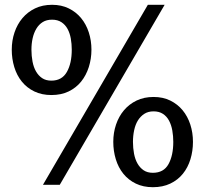

<svg xmlns="http://www.w3.org/2000/svg" viewBox="-20 -770 855 800"><path d="M159 0 596 -750H666L229 0ZM784 -179Q784 -141 773.5 -106.5Q763 -72 742 -46Q721 -20 689.5 -5Q658 10 617 10Q577 10 546 -5Q515 -20 494 -46Q473 -72 462.5 -106.5Q452 -141 452 -179Q452 -217 463.5 -251Q475 -285 496.5 -310.5Q518 -336 549 -351Q580 -366 620 -366Q659 -366 689.5 -351Q720 -336 741 -310.5Q762 -285 773 -251Q784 -217 784 -179ZM702 -179Q702 -203 698 -226Q694 -249 684.5 -267Q675 -285 659 -295.5Q643 -306 620 -306Q597 -306 581 -295.5Q565 -285 554.5 -268Q544 -251 539 -227.5Q534 -204 534 -179Q534 -153 538.5 -129.5Q543 -106 553 -88.5Q563 -71 578.5 -60.5Q594 -50 617 -50Q662 -50 682 -86Q702 -122 702 -179ZM361 -563Q361 -525 350 -490.5Q339 -456 318 -430Q297 -404 266 -389Q235 -374 194 -374Q154 -374 123 -389Q92 -404 71 -430Q50 -456 39.5 -490.5Q29 -525 29 -563Q29 -601 40.5 -635Q52 -669 73.5 -694.5Q95 -720 126 -735Q157 -750 197 -750Q236 -750 266.5 -735Q297 -720 318 -694.5Q339 -669 350 -635Q361 -601 361 -563ZM279 -563Q279 -587 275 -609.5Q271 -632 261.5 -649.5Q252 -667 236 -677.5Q220 -688 197 -688Q174 -688 158 -678Q142 -668 131.5 -650.5Q121 -633 116 -610.5Q111 -588 111 -563Q111 -537 115.5 -513.5Q120 -490 130 -472.5Q140 -455 155.5 -444.5Q171 -434 194 -434Q238 -434 258.5 -470Q279 -506 279 -563Z"/></svg>

Font: Mukta Medium
Style: Regular
Weight: 500
Designer: Girish Dalvi and Yashodeep Gholap
Foundry: Ek Type
Version: Version 2.538;PS 1.002;hotconv 16.6.51;makeotf.lib2.5.65220;